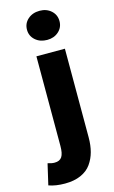

<svg xmlns="http://www.w3.org/2000/svg" viewBox="-214 -887 689 1164"><g transform="rotate(-15 130.5 -305.0)"><path d="M42 220.7Q-16.6 220.7 -59.6 205.1L-29.3 74.2Q-5.9 82 13.7 82Q45.9 82 59.6 61Q73.2 40 73.2 -6.8V-569.3H252V-12.7Q252 37.1 241.2 77.1Q230.5 117.2 207 150.4Q183.6 183.6 141.6 202.1Q99.6 220.7 42 220.7ZM163.1 -648.4Q118.2 -648.4 88.9 -674.3Q59.6 -700.2 59.6 -739.3Q59.6 -779.3 88.9 -805.2Q118.2 -831.1 163.1 -831.1Q206.1 -831.1 234.9 -805.2Q263.7 -779.3 263.7 -739.3Q263.7 -700.2 234.9 -674.3Q206.1 -648.4 163.1 -648.4Z"/></g></svg>

Font: Gen Shin Gothic Heavy
Style: Bold
Weight: 900
Designer: [Source Han Sans]
Ryoko NISHIZUKA  (kana & ideographs); Paul D. Hunt (Latin, Greek & Cyrillic); Wenlong ZHANG  (bopomofo
Version: Version 1.002.20150607